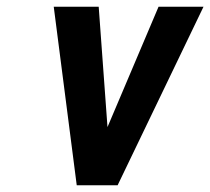

<svg xmlns="http://www.w3.org/2000/svg" viewBox="-20 -548 622 568"><path d="M298 -172 272 -528H139L207 0H328L582 -528H449Z"/></svg>

Font: Asimov
Style: NarIt
Weight: 500
Designer: Google
Version: Version 2.000980; 2014